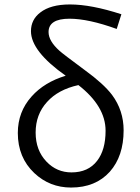

<svg xmlns="http://www.w3.org/2000/svg" viewBox="-20 -829 630 862"><path d="M134 -52Q60 -122 60 -232Q60 -327 122 -396Q179 -460 275 -489Q119 -599 119 -689Q119 -741 161 -773Q207 -809 294 -809Q390 -809 525 -765L504 -699Q377 -745 292 -745Q198 -745 198 -685Q198 -645 247 -601Q261 -588 361 -514Q445 -453 483 -403Q535 -333 535 -244Q535 -128 473 -58Q409 13 299 13Q203 13 134 -52ZM191 -371Q140 -315 140 -234Q140 -154 189 -103Q235 -55 301 -55Q376 -55 416 -107Q454 -156 454 -242Q454 -352 332 -447Q241 -427 191 -371Z"/></svg>

Font: Source Han Sans CN Normal
Style: Regular
Weight: 350
Designer: Ryoko NISHIZUKA 西塚涼子 (kana, bopomofo & ideographs); Paul D. Hunt (Latin, Greek & Cyrillic); Sandoll Communications 산돌커뮤니
Foundry: Adobe
Version: Version 2.004;hotconv 1.0.118;makeotfexe 2.5.65603